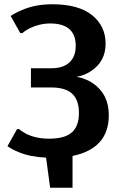

<svg xmlns="http://www.w3.org/2000/svg" viewBox="-20 -730 575 900"><path d="M490 -190Q490 -34 320 1V150H215L196 9Q123 6 67 -17Q37 -29 15 -45L60 -125H70Q80 -115 104 -102Q150 -80 210 -80Q284 -80 317 -109.5Q350 -139 350 -200Q350 -261 318.5 -290.5Q287 -320 220 -320H125V-410H220Q276 -410 305.5 -437.5Q335 -465 335 -515Q335 -620 215 -620Q166 -620 118 -597Q97 -586 85 -575H75L30 -655Q52 -670 81 -682Q143 -710 225 -710Q348 -710 411.5 -659Q475 -608 475 -525Q475 -442 407 -397Q377 -377 340 -370Q382 -362 415 -340Q490 -289 490 -190Z"/></svg>

Font: Scada
Style: Bold
Weight: 700
Designer: Jovanny Lemonad
Foundry: Jovanny Lemonad
Version: Version 4.100;PS 004.100;hotconv 1.0.88;makeotf.lib2.5.64775